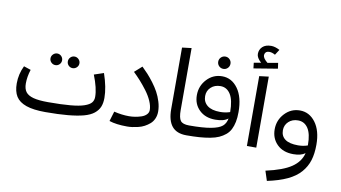

<svg xmlns="http://www.w3.org/2000/svg" viewBox="-104 -1164 3006 1694"><g transform="rotate(10 1398.5 -317.0)"><path d="M352.1 -409.2Q331.1 -409.2 315.4 -424.3Q299.8 -439.5 299.8 -460.9Q299.8 -482.4 315.4 -497.8Q331.1 -513.2 352.1 -513.2Q373.5 -513.2 388.7 -497.8Q403.8 -482.4 403.8 -460.9Q403.8 -439.5 388.7 -424.3Q373.5 -409.2 352.1 -409.2ZM506.8 -409.2Q485.4 -409.2 470.2 -424.3Q455.1 -439.5 455.1 -460.9Q455.1 -482.4 470.2 -497.8Q485.4 -513.2 506.8 -513.2Q527.8 -513.2 543.5 -497.8Q559.1 -482.4 559.1 -460.9Q559.1 -439.5 543.5 -424.3Q527.8 -409.2 506.8 -409.2ZM787.1 -415Q829.1 -292.5 829.1 -199.2Q829.1 -151.9 815.2 -118.4Q801.3 -85 768.6 -58.6Q735.8 -32.2 679 -16.8Q622.1 -1.5 538.3 6.3Q454.6 14.2 336.9 14.2Q229.5 14.2 165 -8.3Q100.6 -30.8 72.8 -75.2Q44.9 -119.6 44.9 -191.9Q44.9 -275.4 82 -351.1L145 -330.1Q124 -265.1 124 -205.1Q124 -156.7 144.8 -129.4Q165.5 -102.1 213.4 -89.1Q261.2 -76.2 345.2 -76.2Q465.8 -76.2 544.9 -83.3Q624 -90.3 668.2 -105.7Q712.4 -121.1 729.7 -141.8Q747.1 -162.6 747.1 -193.8Q747.1 -271 701.2 -386.2Z M1069.8 14.2Q970.7 14.2 908.7 -6.8L935.5 -95.2Q1005.9 -78.1 1069.8 -78.1Q1096.2 -78.1 1124 -82.5Q1151.9 -86.9 1179.4 -95.9Q1207 -105 1224.4 -122.6Q1241.7 -140.1 1241.7 -163.1Q1241.7 -199.7 1222.4 -243.7Q1203.1 -287.6 1170.9 -330.3Q1138.7 -373 1108.6 -406.5Q1078.6 -439.9 1045.9 -471.2L1111.8 -529.8Q1139.6 -502.9 1164.8 -475.6Q1189.9 -448.2 1219 -409.7Q1248 -371.1 1268.6 -333.5Q1289.1 -295.9 1303 -250.7Q1316.9 -205.6 1316.9 -163.1Q1316.9 -127.9 1304.2 -99.1Q1291.5 -70.3 1270 -51.8Q1248.5 -33.2 1222.9 -19.5Q1197.3 -5.9 1168.2 1Q1139.2 7.8 1115.5 11Q1091.8 14.2 1069.8 14.2Z M1426.3 -205.1V-755.9L1510.3 -766.1V-210.9Q1510.3 -141.1 1529.8 -115.5Q1549.3 -89.8 1606.4 -89.8L1618.2 -44.9L1598.1 0Q1510.3 0 1468.3 -51.5Q1426.3 -103 1426.3 -205.1Z M1856.2 -649.9Q1840.3 -633.8 1817.4 -633.8Q1794.4 -633.8 1778.3 -649.9Q1762.2 -666 1762.2 -689Q1762.2 -711.9 1778.3 -728Q1794.4 -744.1 1817.4 -744.1Q1840.3 -744.1 1856.2 -728Q1872.1 -711.9 1872.1 -689Q1872.1 -666 1856.2 -649.9ZM1820.3 -567.9Q1905.8 -567.9 1960.9 -491.9Q2016.1 -416 2016.1 -280.8Q2016.1 -231.4 2008.3 -193.1Q2000.5 -154.8 1985.4 -125Q1970.2 -95.2 1944.6 -74Q1918.9 -52.7 1887 -38.3Q1855 -23.9 1810.1 -15.6Q1765.1 -7.3 1714.6 -3.7Q1664.1 0 1598.1 0L1578.1 -45.9L1606 -89.8Q1731.4 -89.8 1802 -103Q1872.6 -116.2 1902.1 -141.4Q1931.6 -166.5 1939 -210.9Q1902.3 -180.2 1824.2 -180.2Q1735.8 -180.2 1681.9 -232.2Q1627.9 -284.2 1627.9 -365.2Q1627.9 -448.7 1683.8 -508.3Q1739.7 -567.9 1820.3 -567.9ZM1701.2 -370.1Q1701.2 -317.4 1740.2 -286.1Q1779.3 -254.9 1855 -254.9Q1901.9 -254.9 1943.4 -269Q1942.9 -377 1909.9 -428.5Q1877 -480 1820.3 -480Q1768.1 -480 1734.6 -448.7Q1701.2 -417.5 1701.2 -370.1Z M2284.7 -770 2292 -719.2 2078.6 -684.1 2072.8 -733.9 2136.7 -745.1Q2094.7 -782.7 2094.7 -816.9Q2094.7 -856 2121.8 -881.6Q2148.9 -907.2 2199.7 -907.2Q2233.4 -907.2 2275.9 -884.8L2244.6 -835.9Q2216.8 -852.1 2192.9 -852.1Q2169.9 -852.1 2159.9 -840.8Q2149.9 -829.6 2149.9 -814.9Q2149.9 -788.1 2191.9 -753.9ZM2140.6 0V-626L2224.6 -636.2V0Z M2548.3 -390.1Q2632.8 -390.1 2687.7 -316.7Q2742.7 -243.2 2742.7 -117.2Q2742.7 -36.6 2724.1 23.4Q2705.6 83.5 2662.6 132.8Q2619.6 182.1 2546.9 216.3Q2474.1 250.5 2367.7 272.9L2339.4 186Q2492.7 152.3 2567.6 101.3Q2642.6 50.3 2661.6 -27.8Q2624.5 0 2555.7 0Q2463.9 0 2410.2 -53Q2356.4 -106 2356.4 -188Q2356.4 -270.5 2412.4 -330.3Q2468.3 -390.1 2548.3 -390.1ZM2583.5 -84Q2629.4 -84 2669.4 -98.1V-103Q2669.4 -202.1 2636.7 -251.5Q2604 -300.8 2546.4 -300.8Q2495.6 -300.8 2462.4 -269.8Q2429.2 -238.8 2429.2 -191.9Q2429.2 -140.1 2467.3 -112.1Q2505.4 -84 2583.5 -84Z"/></g></svg>

Font: FiraGO
Style: Regular
Weight: 400
Designer: bBox Type
Foundry: bBox Type GmbH
Version: Version 1.001;PS 001.001;hotconv 1.0.88;makeotf.lib2.5.64775